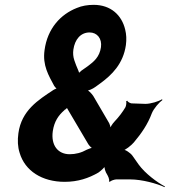

<svg xmlns="http://www.w3.org/2000/svg" viewBox="-20 -741 701 793"><path d="M430 8 434 10C437 5 454 0 460 0H518C566 0 628 17 660 32L661 29C630 13 580 -24 553 -61L527 -98C519 -109 498 -124 487 -123L486 -119C497 -120 523 -141 533 -153C564 -190 590 -227 607 -273C615 -293 638 -319 651 -328L649 -331C635 -322 602 -312 581 -312L523 -314C517 -315 507 -320 506 -325L501 -323C503 -318 501 -304 498 -298C486 -278 472 -259 453 -239C445 -231 434 -214 433 -206H437C438 -214 433 -231 427 -239L365 -345C358 -355 345 -369 337 -370L336 -367C344 -365 363 -374 374 -382L396 -398C441 -431 489 -477 500 -555C503 -578 502 -599 497 -619C483 -678 438 -721 367 -721C342 -721 318 -717 297 -708C231 -682 176 -624 164 -534C155 -471 181 -429 204 -386C207 -382 214 -373 218 -372L220 -376C216 -377 206 -373 200 -369C138 -328 69 -285 56 -191C52 -162 53 -135 61 -110C83 -35 154 10 247 10C302 10 346 -5 386 -28C395 -34 412 -49 415 -57L412 -58C409 -50 416 -29 422 -21C425 -16 434 1 430 8ZM268 -104C219 -104 190 -141 198 -199C204 -240 222 -265 245 -285C245 -286 248 -289 248 -289L247 -285L249 -288L252 -291C254 -292 259 -296 259 -298H257C256 -296 258 -291 260 -289L345 -145C350 -138 359 -128 365 -127L366 -130C360 -132 348 -127 339 -123C316 -110 292 -104 268 -104ZM350 -607C381 -607 402 -582 397 -546C391 -505 367 -486 343 -468L316 -449C313 -446 305 -440 303 -436L306 -435C308 -439 305 -447 303 -451C297 -465 291 -479 287 -492C282 -507 281 -521 283 -536C289 -578 313 -607 350 -607Z"/></svg>

Font: Asimov
Style: EdgeNarIt
Weight: 500
Designer: Google
Version: Version 2.000980: 2014